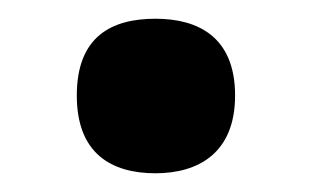

<svg xmlns="http://www.w3.org/2000/svg" viewBox="-20 -457 333 205"><path d="M146 -272C191 -272 231 -293 231 -355C231 -418 191 -437 146 -437C99 -437 62 -418 62 -355C62 -293 99 -272 146 -272Z"/></svg>

Font: Noto Serif Georgian SemiCondensed ExtraBold
Style: Regular
Weight: 800
Width: 4
Designer: Monotype Design Team, Akaki Razmadze
Foundry: Google LLC
Version: Version 2.003